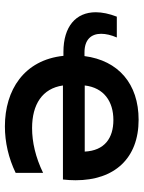

<svg xmlns="http://www.w3.org/2000/svg" viewBox="79 -659 586 784"><g transform="rotate(90 372.0 -267.0)"><path d="M192 -233H208C225 -72 348 6 496 6C561 6 626 -9 686 -38V-150C622 -119 560 -105 503 -105C406 -105 341 -147 329 -231H713C715 -249 716 -266 716 -283C716 -441 627 -540 469 -540C322 -540 227 -457 209 -319H194C142 -319 118 -346 118 -387C118 -406 123 -428 133 -451H48C36 -420 30 -391 30 -365C30 -284 88 -233 192 -233ZM599 -320H329C338 -398 394 -437 470 -437C544 -437 595 -401 599 -320Z"/></g></svg>

Font: Chess Sans SemiBold
Style: Regular
Weight: 600
Designer: Wolf Bōese
Foundry: Wolf Bōese
Version: Version 7.223;Glyphs 3.3 (3306)